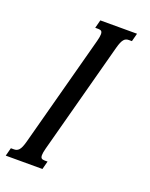

<svg xmlns="http://www.w3.org/2000/svg" viewBox="-203 -789 674 862"><g transform="rotate(20 134.0 -358.0)"><path d="M142.6 -624.5Q148.4 -646.5 148.4 -657.7Q148.4 -668.9 143.6 -672.9Q138.7 -676.8 128.9 -676.8H114.3L124.5 -715.8H299.8L289.6 -676.8H275.4Q268.1 -676.8 262.2 -674.6Q256.3 -672.4 251.5 -666.7Q246.6 -661.1 242.2 -650.9Q237.8 -640.6 233.4 -624.5L90.8 -91.3Q85 -69.3 85 -58.1Q85 -46.9 89.8 -43Q94.7 -39.1 104.5 -39.1H118.7L108.4 0H-66.9L-56.6 -39.1H-42Q-34.7 -39.1 -29.1 -41.3Q-23.4 -43.5 -18.3 -49.1Q-13.2 -54.7 -8.8 -64.9Q-4.4 -75.2 0 -91.3Z"/></g></svg>

Font: Arian Grqi
Style: Italic
Weight: 400
Italic angle: -15°
Designer: Ruben Hakobyan (Tarumian)
Foundry: Ruben Hakobyan (Tarumian)
Version: Version 1.002